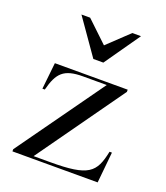

<svg xmlns="http://www.w3.org/2000/svg" viewBox="-124 -744 716 830"><g transform="rotate(20 234.0 -329.0)"><path d="M245 0ZM342 -658 245 -566 148 -658H108L222 -495H268L382 -658ZM245 0ZM123 -12H200C376 -12 404 -40 425 -142H436L422 0H30V-10L315 -409H206C117 -409 91 -380 70 -299H59L72 -421H407V-411Z"/></g></svg>

Font: Open Baskerville 0.0.53
Style: Normal
Weight: 400
Designer: Isaac Moore, James Puckett, Rob Mientjes
Foundry: The Open Baskerville Project
Version: 0.0.53 (g939f078)